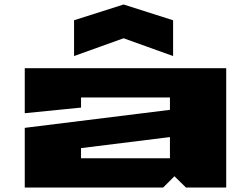

<svg xmlns="http://www.w3.org/2000/svg" viewBox="-20 -833 1115 853"><path d="M90 0V-265L735 -345V-400H340V-355L90 -330V-530H985V0H806L755 -50L705 0ZM309 -584V-743L529 -813L749 -743V-584L529 -663ZM340 -130H735V-224L340 -175Z"/></svg>

Font: Stalin One
Style: Regular
Weight: 400
Designer: Jovanny Lemonad
Foundry: Alexey Maslov, Jovanny Lemonad
Version: Version 3.002; ttfautohint (v0.91) -l 8 -r 50 -G 200 -x 0 -w